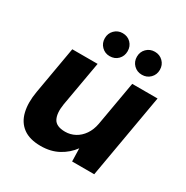

<svg xmlns="http://www.w3.org/2000/svg" viewBox="-163 -837 955 985"><g transform="rotate(30 314.0 -344.0)"><path d="M209 12Q143 12 104.5 -16.5Q66 -45 53.5 -97Q41 -149 53 -218L102 -499H252L205 -232Q196 -176 212 -145Q228 -114 281 -114Q312 -114 339 -128.5Q366 -143 385 -170.5Q404 -198 411 -236L457 -499H607L520 0H389L387 -77Q358 -37 313 -12.5Q268 12 209 12ZM285 -564Q257 -564 237.5 -583.5Q218 -603 218 -632Q218 -661 237.5 -680.5Q257 -700 285 -700Q315 -700 334 -680.5Q353 -661 353 -632Q353 -603 334 -583.5Q315 -564 285 -564ZM476 -564Q447 -564 427.5 -583.5Q408 -603 408 -632Q408 -661 427.5 -680.5Q447 -700 476 -700Q505 -700 524.5 -680.5Q544 -661 544 -632Q544 -603 524.5 -583.5Q505 -564 476 -564Z"/></g></svg>

Font: DM Sans 20pt Black
Style: Italic
Weight: 900
Italic angle: -10°
Version: Version 4.004;gftools[0.9.30]